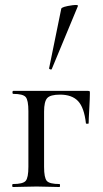

<svg xmlns="http://www.w3.org/2000/svg" viewBox="-20 -751 413 771"><path d="M188 -474Q188 -472 185 -472Q182 -472 179.5 -473.5Q177 -475 177 -476L226 -716Q228 -724 271 -730Q295 -733 293 -727ZM333 -386Q339 -386 340 -384.5Q341 -383 341 -377Q341 -358 338.5 -314Q336 -270 336 -256Q336 -254 330.5 -254Q325 -254 325 -256Q318 -319 293.5 -345Q269 -371 221 -371Q182 -371 169.5 -357Q157 -343 157 -303V-81Q157 -37 168 -24.5Q179 -12 219 -12Q221 -12 221 -6Q221 0 219 0Q207 0 175.5 -1Q144 -2 127 -2Q108 -2 76 -1Q44 0 32 0Q29 0 29 -6Q29 -12 32 -12Q72 -12 83 -24.5Q94 -37 94 -81V-305Q94 -349 83 -361.5Q72 -374 33 -374Q30 -374 30 -380Q30 -386 33 -386Z"/></svg>

Font: Cormorant Garamond Book
Style: Regular
Weight: 500
Designer: Christian Thalmann (Catharsis Fonts)
Version: Version 1.000;PS 002.000;hotconv 1.0.88;makeotf.lib2.5.64775